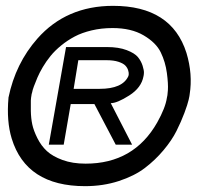

<svg xmlns="http://www.w3.org/2000/svg" viewBox="-20 -637 673 657"><path d="M271 0Q70 0 20 -163Q2 -222 9 -302V-303Q33 -420 108 -505Q207 -617 367 -617Q567 -617 618 -456Q640 -383 629 -314Q629 -311 625.5 -295.5Q622 -280 611 -250.5Q600 -221 584 -189Q568 -157 539.5 -123Q511 -89 475.5 -62Q440 -35 386.5 -17.5Q333 0 271 0ZM273 -77Q438 -77 518 -218Q546 -268 551 -302Q553 -307 554.5 -328.5Q556 -350 551 -387.5Q546 -425 530 -458Q514 -491 471.5 -516Q429 -541 365 -541Q327 -541 293.5 -533Q260 -525 235.5 -512Q211 -499 189.5 -481.5Q168 -464 153 -445.5Q138 -427 126.5 -407.5Q115 -388 108 -371.5Q101 -355 96 -341.5Q91 -328 90 -321L88 -314V-313Q86 -303 85.5 -293Q85 -283 85.5 -257.5Q86 -232 90.5 -211Q95 -190 108 -164Q121 -138 140.5 -120Q160 -102 194 -89.5Q228 -77 273 -77ZM147 -142 206 -476H346Q386 -476 413.5 -465.5Q441 -455 452 -441.5Q463 -428 468 -412Q473 -396 472.5 -387.5Q472 -379 471 -376Q464 -337 422.5 -310.5Q381 -284 359 -284L432 -142H376L303 -281H222L198 -142ZM232 -333H321Q399 -333 419 -376Q420 -378 420.5 -383Q421 -388 418.5 -396.5Q416 -405 409 -412.5Q402 -420 385.5 -425.5Q369 -431 344 -431H248Z"/></svg>

Font: Hermit LightItalic
Style: Regular
Weight: 300
Italic angle: -10°
Designer: Pablo Caro
Version: Version 2.000;PS 002.000;hotconv 1.0.88;makeotf.lib2.5.64775